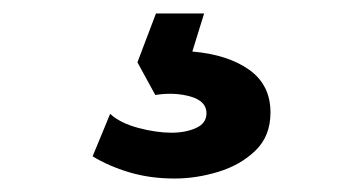

<svg xmlns="http://www.w3.org/2000/svg" viewBox="-20 -40 540 285"><path d="M239 225Q203 225 172 215.8Q141 206.5 117.5 192L143.5 129Q158 142.5 185 149.8Q212 157 234.5 157Q255.5 157 271 150Q286.5 143 286.5 128Q286.5 110 262.5 103.2Q238.5 96.5 210.5 101L184 52.5L211.5 -20H283L265.5 36.5Q318 41 349.8 63.5Q381.5 86 381.5 127Q381.5 162 359.2 183.5Q337 205 304.2 215Q271.5 225 239 225Z"/></svg>

Font: Geologica Roman Medium
Style: Regular
Weight: 500
Designer: Sindre Bremnes, Frode Helland
Foundry: Monokrom Skriftforlag AS
Version: Version 1.010;gftools[0.9.28]